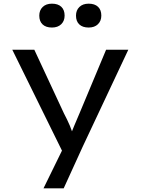

<svg xmlns="http://www.w3.org/2000/svg" viewBox="-20 -796 766 1046"><path d="M217 230 337 -15 338 66 47 -525H167L328 -179Q346 -145 360 -112.5Q374 -80 380 -52L359 -48Q370 -76 384 -110Q398 -144 415 -183L558 -525H679L431 2L327 230ZM463 -646Q430 -646 412 -663Q394 -680 394 -711Q394 -740 412.5 -758Q431 -776 463 -776Q496 -776 514 -759Q532 -742 532 -711Q532 -682 513.5 -664Q495 -646 463 -646ZM263 -646Q230 -646 212 -663Q194 -680 194 -711Q194 -740 212.5 -758Q231 -776 263 -776Q296 -776 314 -759Q332 -742 332 -711Q332 -682 313.5 -664Q295 -646 263 -646Z"/></svg>

Font: Lexend Exa
Style: Regular
Weight: 400
Designer: Bonnie Shaver-Troup, Thomas Jockin
Foundry: Lexend
Version: Version 1.007